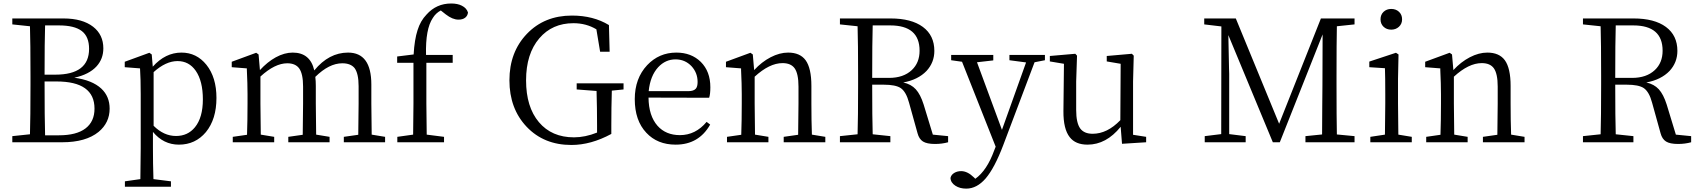

<svg xmlns="http://www.w3.org/2000/svg" viewBox="-20 -818 9762 1104"><path d="M50.8 0V-35.2L152.3 -45.9Q155.3 -139.6 155.3 -330.1V-383.8Q155.3 -573.2 152.3 -667L50.8 -677.7V-711.9H344.7Q454.1 -711.9 515.6 -664.1Q574.2 -618.2 574.2 -540Q574.2 -479.5 535.2 -436.5Q492.2 -389.6 407.2 -371.1Q509.8 -357.4 562.5 -308.6Q610.4 -263.7 610.4 -193.4Q610.4 -112.3 546.9 -59.6Q473.6 0 337.9 0ZM239.3 -40H318.4Q419.9 -40 471.7 -79.6Q523.4 -119.1 523.4 -193.4Q523.4 -349.6 304.7 -349.6H236.3Q236.3 -135.7 239.3 -40ZM236.3 -388.7H297.9Q492.2 -388.7 492.2 -537.1Q492.2 -607.4 450.2 -639.6Q408.2 -671.9 318.4 -671.9H239.3Q236.3 -580.1 236.3 -388.7Z M698.2 255.9V224.6L787.1 211.9Q789.1 94.7 789.1 33.2V-275.4Q789.1 -363.3 785.2 -424.8L697.3 -431.6V-462.9L838.9 -514.6L852.5 -504.9L858.4 -434.6Q930.7 -515.6 1023.4 -515.6Q1110.4 -515.6 1167 -445.3Q1224.6 -373 1224.6 -254.9Q1224.6 -132.8 1164.1 -58.6Q1103.5 13.7 1008.8 13.7Q919.9 13.7 859.4 -59.6V31.2Q859.4 123 862.3 211.9L962.9 224.6V255.9ZM992.2 -36.1Q1059.6 -36.1 1100.6 -85.9Q1146.5 -141.6 1146.5 -246.6Q1146.5 -351.6 1105.5 -411.1Q1066.4 -466.8 1001 -466.8Q933.6 -466.8 863.3 -403.3V-94.7Q921.9 -36.1 992.2 -36.1Z M1318.4 0V-31.2L1400.4 -43Q1403.3 -125 1403.3 -222.7V-276.4Q1403.3 -335 1399.4 -417Q1399.4 -421.9 1399.4 -424.8L1312.5 -431.6V-462.9L1453.1 -514.6L1466.8 -504.9L1474.6 -415Q1517.6 -461.9 1565.4 -488.3Q1615.2 -515.6 1663.1 -515.6Q1763.7 -515.6 1787.1 -413.1Q1871.1 -515.6 1981.4 -515.6Q2115.2 -515.6 2115.2 -332V-222.7Q2115.2 -151.4 2117.2 -43.9L2194.3 -31.2V0H1957V-31.2L2040 -43Q2042 -152.3 2042 -222.7V-322.3Q2042 -395.5 2018.6 -426.8Q1996.1 -454.1 1948.2 -454.1Q1872.1 -454.1 1793 -376Q1795.9 -352.5 1795.9 -324.2V-222.7Q1795.9 -151.4 1797.9 -43.9L1875 -31.2V0H1637.7V-31.2L1720.7 -43Q1722.7 -150.4 1722.7 -222.7V-320.3Q1722.7 -393.6 1700.2 -424.8Q1678.7 -454.1 1631.8 -454.1Q1560.5 -454.1 1477.5 -377.9V-222.7Q1477.5 -151.4 1479.5 -43.9L1556.6 -31.2V0Z M2264.6 0V-31.2L2355.5 -43.9Q2357.4 -163.1 2357.4 -222.7V-457H2263.7V-493.2L2358.4 -504.9Q2363.3 -590.8 2380.9 -644.5Q2397.5 -698.2 2432.6 -734.4Q2489.3 -797.9 2574.2 -797.9Q2611.3 -797.9 2635.7 -785.2Q2663.1 -771.5 2670.9 -746.1Q2668.9 -727.5 2654.8 -716.3Q2640.6 -705.1 2616.2 -705.1Q2582 -705.1 2543 -735.4L2514.6 -757.8Q2486.3 -743.2 2468.8 -714.8Q2425.8 -651.4 2429.7 -502H2583V-457H2431.6V-222.7Q2431.6 -163.1 2433.6 -43.9L2533.2 -31.2V0Z M3265.6 15.6Q3107.4 15.6 3008.3 -88.9Q2909.2 -193.4 2909.2 -356.4Q2909.2 -518.6 3009.8 -623.5Q3110.4 -728.5 3268.6 -728.5Q3391.6 -728.5 3481.4 -673.8L3485.4 -520.5H3430.7L3409.2 -649.4Q3350.6 -684.6 3277.3 -684.6Q3155.3 -684.6 3081.1 -597.7Q3004.9 -508.8 3004.9 -356Q3004.9 -203.1 3078.6 -115.7Q3152.3 -28.3 3280.3 -28.3Q3344.7 -28.3 3413.1 -55.7V-96.7Q3413.1 -195.3 3410.2 -294.9L3295.9 -303.7V-338.9H3565.4V-303.7L3498 -296.9Q3495.1 -200.2 3495.1 -95.7V-47.9Q3377.9 15.6 3265.6 15.6Z M3865.2 13.7Q3759.8 13.7 3696.3 -54.7Q3629.9 -125 3629.9 -248Q3629.9 -367.2 3701.2 -443.4Q3769.5 -515.6 3869.1 -515.6Q3955.1 -515.6 4009.8 -461.9Q4064.5 -407.2 4064.5 -316.4Q4064.5 -276.4 4057.6 -255.9L3709 -256.8Q3710 -152.3 3760.7 -94.7Q3808.6 -41 3889.6 -41Q3979.5 -41 4043 -117.2L4063.5 -101.6Q3998 13.7 3865.2 13.7ZM3710 -293.9H3938.5Q3968.8 -293.9 3981.4 -308.6Q3991.2 -320.3 3991.2 -346.7Q3991.2 -399.4 3956.1 -437.5Q3918.9 -476.6 3864.3 -476.6Q3806.6 -476.6 3764.6 -431.6Q3718.8 -381.8 3710 -293.9Z M4160.2 0V-31.2L4242.2 -43Q4245.1 -125 4245.1 -222.7V-276.4Q4245.1 -334 4241.2 -415Q4241.2 -421.9 4241.2 -424.8L4154.3 -431.6V-462.9L4294.9 -514.6L4308.6 -504.9L4316.4 -415Q4359.4 -461.9 4411.1 -488.8Q4462.9 -515.6 4511.7 -515.6Q4580.1 -515.6 4612.3 -471.7Q4645.5 -425.8 4645.5 -324.2V-222.7Q4645.5 -125 4648.4 -43.9L4725.6 -31.2V0H4486.3V-31.2L4569.3 -43Q4571.3 -150.4 4571.3 -222.7V-320.3Q4571.3 -394.5 4548.8 -425.8Q4527.3 -455.1 4479.5 -455.1Q4404.3 -455.1 4319.3 -377V-222.7Q4319.3 -151.4 4321.3 -43.9L4398.4 -31.2V0Z M5356.4 9.8Q5309.6 9.8 5287.1 -4.4Q5264.6 -18.6 5255.9 -51.8L5207 -227.5Q5190.4 -290 5159.2 -311.5Q5129.9 -331.1 5060.5 -331.1H4995.1Q4995.1 -137.7 4998 -45.9L5099.6 -35.2V0H4809.6V-35.2L4911.1 -45.9Q4914.1 -138.7 4914.1 -329.1V-382.8Q4914.1 -573.2 4911.1 -667L4809.6 -677.7V-711.9H5100.6Q5220.7 -711.9 5286.6 -663.1Q5352.5 -614.3 5352.5 -525.4Q5352.5 -459 5307.6 -410.2Q5258.8 -359.4 5173.8 -343.8Q5218.8 -334 5245.6 -304.7Q5272.5 -275.4 5291 -216.8L5343.8 -43.9L5431.6 -35.2V0Q5396.5 9.8 5356.4 9.8ZM4995.1 -370.1H5091.8Q5174.8 -370.1 5222.7 -415Q5267.6 -457 5267.6 -526.4Q5267.6 -671.9 5098.6 -671.9H4998Q4995.1 -578.1 4995.1 -370.1Z M5536.1 266.6Q5499 266.6 5473.6 250Q5446.3 232.4 5445.3 205.1Q5449.2 186.5 5467.8 175.8Q5484.4 166 5506.8 166Q5543 166 5580.1 202.1L5587.9 210Q5654.3 163.1 5696.3 47.9L5705.1 25.4L5511.7 -462.9L5449.2 -471.7V-502H5691.4V-470.7L5597.7 -460L5741.2 -71.3L5879.9 -459L5784.2 -471.7V-502H5988.3V-471.7L5928.7 -460L5749 15.6Q5699.2 147.5 5647.5 208Q5596.7 266.6 5536.1 266.6Z M6233.4 13.7Q6164.1 13.7 6130.9 -29.3Q6093.8 -76.2 6094.7 -179.7L6097.7 -451.2L6016.6 -464.8V-496.1L6163.1 -508.8L6172.9 -498L6168 -349.6V-185.5Q6168 -111.3 6191.4 -79.1Q6213.9 -48.8 6262.7 -48.8Q6346.7 -48.8 6421.9 -127L6423.8 -451.2L6343.8 -464.8V-496.1L6488.3 -508.8L6499 -498L6495.1 -349.6V-43L6570.3 -31.2V0L6431.6 8.8L6423.8 -88.9Q6340.8 13.7 6233.4 13.7Z M6907.2 0V-35.2L7002 -46.9L7002.9 -666L6904.3 -677.7V-711.9H7085.9L7335 -106.4L7575.2 -711.9H7768.6V-677.7L7667 -667Q7665 -574.2 7665 -382.8V-329.1Q7665 -139.6 7667 -44.9L7768.6 -35.2V0H7486.3V-35.2L7582 -44.9Q7583 -101.6 7583 -213.9Q7584 -289.1 7584 -326.2L7585 -620.1L7338.9 0H7298.8L7043 -616.2Q7043.9 -551.8 7046.9 -424.8L7047.9 -393.6V-46.9L7142.6 -35.2V0Z M7859.4 0V-31.2L7943.4 -43.9Q7945.3 -151.4 7945.3 -222.7V-277.3Q7945.3 -377 7943.4 -425.8L7853.5 -431.6V-463.9L8006.8 -514.6L8021.5 -504.9L8018.6 -366.2V-222.7Q8018.6 -151.4 8020.5 -43.9L8097.7 -31.2V0ZM7979.5 -766.6Q8006.8 -766.6 8024.4 -750Q8042 -733.4 8042 -707Q8042 -680.7 8023.9 -664.1Q8005.9 -647.5 7979.5 -647.5Q7953.1 -647.5 7935.5 -664.1Q7918 -680.7 7918 -707Q7918 -733.4 7935.5 -750Q7953.1 -766.6 7979.5 -766.6Z M8180.7 0V-31.2L8262.7 -43Q8265.6 -125 8265.6 -222.7V-276.4Q8265.6 -334 8261.7 -415Q8261.7 -421.9 8261.7 -424.8L8174.8 -431.6V-462.9L8315.4 -514.6L8329.1 -504.9L8336.9 -415Q8379.9 -461.9 8431.6 -488.8Q8483.4 -515.6 8532.2 -515.6Q8600.6 -515.6 8632.8 -471.7Q8666 -425.8 8666 -324.2V-222.7Q8666 -125 8668.9 -43.9L8746.1 -31.2V0H8506.8V-31.2L8589.8 -43Q8591.8 -150.4 8591.8 -222.7V-320.3Q8591.8 -394.5 8569.3 -425.8Q8547.9 -455.1 8500 -455.1Q8424.8 -455.1 8339.8 -377V-222.7Q8339.8 -151.4 8341.8 -43.9L8418.9 -31.2V0Z M9628.9 9.8Q9582 9.8 9559.6 -4.4Q9537.1 -18.6 9528.3 -51.8L9479.5 -227.5Q9462.9 -290 9431.6 -311.5Q9402.3 -331.1 9333 -331.1H9267.6Q9267.6 -137.7 9270.5 -45.9L9372.1 -35.2V0H9082V-35.2L9183.6 -45.9Q9186.5 -138.7 9186.5 -329.1V-382.8Q9186.5 -573.2 9183.6 -667L9082 -677.7V-711.9H9373Q9493.2 -711.9 9559.1 -663.1Q9625 -614.3 9625 -525.4Q9625 -459 9580.1 -410.2Q9531.2 -359.4 9446.3 -343.8Q9491.2 -334 9518.1 -304.7Q9544.9 -275.4 9563.5 -216.8L9616.2 -43.9L9704.1 -35.2V0Q9668.9 9.8 9628.9 9.8ZM9267.6 -370.1H9364.3Q9447.3 -370.1 9495.1 -415Q9540 -457 9540 -526.4Q9540 -671.9 9371.1 -671.9H9270.5Q9267.6 -578.1 9267.6 -370.1Z"/></svg>

Font: Bpmf GenRyu Min R
Style: R
Weight: 400
Foundry: But Ko
Version: Version 1.320